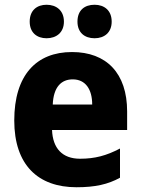

<svg xmlns="http://www.w3.org/2000/svg" viewBox="-20 -778 593 808"><path d="M105 -687C105 -640 136 -617 176 -617C217 -617 249 -641 249 -687C249 -734 217 -758 176 -758C136 -758 105 -735 105 -687ZM306 -687C306 -641 336 -617 378 -617C419 -617 450 -641 450 -687C450 -734 419 -758 378 -758C336 -758 306 -735 306 -687ZM283 -559C133 -559 40 -462 40 -271C40 -84 140 10 302 10C380 10 434 -2 485 -30V-153C428 -123 379 -110 317 -110C242 -110 202 -154 199 -231H515V-309C515 -470 428 -559 283 -559ZM286 -444C340 -444 368 -402 368 -338H202C205 -413 239 -444 286 -444Z"/></svg>

Font: Noto Sans Sinhala UI SemiCondensed ExtraBold
Style: Regular
Weight: 800
Width: 4
Designer: Jelle Bosma - Monotype Design Team
Foundry: Monotype Imaging Inc.
Version: Version 2.006